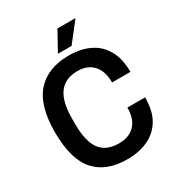

<svg xmlns="http://www.w3.org/2000/svg" viewBox="-205 -1001 1056 1143"><g transform="rotate(-30 323.5 -429.5)"><path d="M290 -739 363 -871H484L485 -868L384 -739ZM336 12Q190 12 115.5 -73.5Q41 -159 41 -343Q41 -525 118 -611.5Q195 -698 341 -698Q420 -698 480.5 -669.5Q541 -641 575.5 -581.5Q610 -522 610 -430H484Q484 -508 445.5 -550Q407 -592 340 -592Q253 -592 211.5 -535Q170 -478 170 -364V-322Q170 -206 211 -150.5Q252 -95 339 -95Q409 -95 448.5 -135.5Q488 -176 488 -255H610Q610 -162 575 -103.5Q540 -45 478 -16.5Q416 12 336 12Z"/></g></svg>

Font: Archivo SemiCondensed SemiBold
Style: Regular
Weight: 600
Width: 4
Designer: Hector Gatti
Foundry: Omnibus-Type
Version: Version 2.001; ttfautohint (v1.8.3)